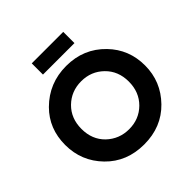

<svg xmlns="http://www.w3.org/2000/svg" viewBox="-236 -1114 1312 1312"><g transform="rotate(-45 419.5 -458.0)"><path d="M419.9 -136.7Q516.6 -136.7 582.5 -201.7Q648.4 -267.1 648.4 -368.9Q648.4 -470.7 582 -535.6Q515.6 -600.6 419.4 -600.6Q322.8 -600.6 256.3 -535.6Q190.4 -470.7 190.4 -368.7Q190.4 -265.6 256.8 -201.2Q324.7 -136.7 419.9 -136.7ZM419.4 9.8Q251 9.8 142.6 -101.6Q34.2 -212.9 34.2 -369.6Q34.2 -527.3 138.7 -631.8Q254.4 -747.1 420.9 -747.1Q588.4 -747.1 700.2 -631.3Q804.7 -523.4 804.7 -368.4Q804.7 -213.4 695.8 -101.6Q587.4 9.8 419.4 9.8ZM267.1 -925.8H571.3V-817.4H267.1Z"/></g></svg>

Font: Newest Shape
Style: Bold
Weight: 700
Designer: Wojciech Kalinowski "wmk69" (wmk69@o2.pl)
Foundry: Wojciech Kalinowski "wmk69" (wmk69@o2.pl)
Version: Version 1.0.0; 2022-02-24